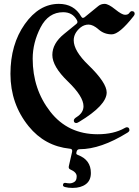

<svg xmlns="http://www.w3.org/2000/svg" viewBox="-20 -738 706 978"><path d="M33.2 -361.8Q33.2 -511.7 106.2 -615Q179.2 -718.3 279.8 -718.3Q356.9 -718.3 393.6 -653.8Q397.5 -647 402.1 -647Q406.7 -647 411.1 -650.4L480.5 -707Q494.1 -718.3 513.2 -718.3Q532.2 -718.3 566.7 -690.4Q601.1 -662.6 616.7 -662.6Q632.3 -662.6 638.2 -671.4Q645 -681.2 651.4 -681.2Q666 -681.2 666 -667.5Q666 -662.6 660.6 -655.8Q587.9 -563 549.3 -563Q510.7 -563 482.4 -587.9Q454.1 -612.8 431.2 -612.8Q408.2 -612.8 389.2 -597.2Q355.5 -568.8 355.5 -532.7Q355.5 -478.5 431.2 -405.8Q523.4 -316.4 523.4 -267.1Q523.4 -201.7 382.8 -117.2Q373 -111.3 369.1 -111.3Q356 -111.3 356 -124.5Q356 -132.8 370.1 -141.6Q405.3 -163.6 405.3 -196.8Q405.3 -246.6 325.9 -323Q246.6 -399.4 246.6 -458Q246.6 -516.6 306.2 -564.9L369.1 -616.2Q374.5 -620.6 374.5 -625.5Q374.5 -630.4 371.6 -635.7Q349.6 -675.8 301.8 -675.8Q226.6 -675.8 186.5 -598.1Q146.5 -520.5 146.5 -439Q146.5 -284.2 236.1 -169.2Q325.7 -54.2 477.5 -54.2Q559.6 -54.2 615.2 -85.9Q622.1 -89.8 626 -89.8Q639.2 -89.8 639.2 -74.7Q639.2 -68.4 628.9 -62Q493.2 22 385.7 22Q373 22 370.1 34.7L369.1 39.1Q368.7 41.5 368.7 43.5Q368.7 48.3 376.5 51.3Q442.9 75.7 442.9 143.1Q442.9 181.2 417.2 200.2Q391.6 219.2 350.1 219.2Q327.6 219.2 311.5 214.8Q300.8 211.9 300.8 205.6Q300.8 193.4 311.5 193.4Q315.9 193.4 320.3 194.6Q324.7 195.8 335.9 195.8Q347.2 195.8 358.9 188.5Q370.6 181.2 370.6 160.2Q370.6 139.2 337.9 125Q330.1 121.6 330.1 113.3Q330.1 110.4 330.6 108.4L347.2 35.6Q347.7 33.7 347.7 29.8Q347.7 20.5 335.9 19.5Q208 6.3 126 -94.7Q33.2 -209 33.2 -361.8Z"/></svg>

Font: UnifrakturMaguntia21
Style: Book
Weight: 400
Designer: j. 'mach' wust, Gerrit Ansmann, Georg Duffner, based on a font by Peter Wiegel, original typeface by Carl Albert Fahrenw
Version: Version 2017-03-19